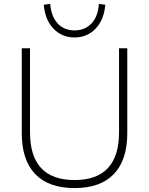

<svg xmlns="http://www.w3.org/2000/svg" viewBox="-20 -951 760 979"><path d="M360 8Q228 8 159.5 -63.5Q91 -135 91 -271V-705H133V-277Q133 -33 360 -33Q587 -33 587 -277V-705H629V-271Q629 -135 560.5 -63.5Q492 8 360 8ZM360 -760Q296 -760 253 -804.5Q210 -849 203 -927L236 -931Q241 -867 274 -831.5Q307 -796 360 -796Q413 -796 446.5 -831.5Q480 -867 484 -931L517 -927Q510 -849 467 -804.5Q424 -760 360 -760Z"/></svg>

Font: Nunito Sans ExtraLight
Style: Regular
Weight: 200
Designer: Vernon Adams
Foundry: Vernon Adams
Version: Version 3.006; ttfautohint (v1.8.3)